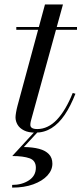

<svg xmlns="http://www.w3.org/2000/svg" viewBox="-20 -580 364 854"><path d="M137.5 10Q106.5 10 87 0.2Q67.5 -9.5 58.2 -25.2Q49 -41 49 -58Q49 -66 51.5 -80.5Q54 -95 58 -110L180 -560H260L119.5 -50Q118 -45 116.5 -38.2Q115 -31.5 115 -24.5Q115 -6 146 -6Q169.5 -6 191.5 -16.5Q213.5 -27 233 -47.5Q252.5 -68 270.2 -98Q288 -128 303.5 -166.5L315.5 -163Q294 -108 267.8 -69.2Q241.5 -30.5 209.2 -10.2Q177 10 137.5 10ZM52.5 -447.5V-460H322.5V-447.5ZM34 254.5V242.5Q77.5 242.5 108.5 222.2Q139.5 202 139.5 166Q139.5 134 111.5 124Q83.5 114 34.5 114L145 -6H160L86 74Q125.5 74.5 153.8 82Q182 89.5 197.5 105.8Q213 122 213 148Q213 176.5 190.8 200.8Q168.5 225 128.2 239.8Q88 254.5 34 254.5Z"/></svg>

Font: Bodoni Moda 18pt
Style: Italic
Weight: 400
Italic angle: -13°
Designer: Owen Earl
Foundry: indestructible type
Version: Version 2.005